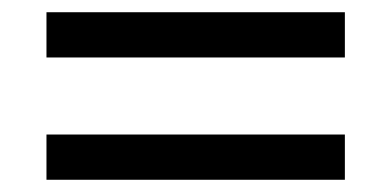

<svg xmlns="http://www.w3.org/2000/svg" viewBox="-20 -442 640 314"><path d="M544 -422V-348H56V-422ZM544 -222V-148H56V-222Z"/></svg>

Font: wassup Sans
Style: Medium
Weight: 600
Version: Version 2.001